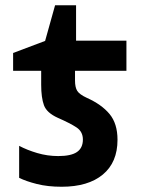

<svg xmlns="http://www.w3.org/2000/svg" viewBox="-20 -702 540 732"><path d="M215 10Q162 10 120.5 -0.5Q79 -11 53 -24V-146Q83 -130 122 -118.5Q161 -107 202 -107Q251 -107 273.5 -122.5Q296 -138 296 -170Q296 -200 272 -216Q248 -232 200 -253Q158 -272 147.5 -301Q137 -330 137 -379V-432H30V-500L152 -546L190 -682H270V-547H462V-432H266V-395Q266 -369 274.5 -355.5Q283 -342 311 -329Q367 -304 397.5 -267.5Q428 -231 428 -169Q428 -83 372 -36.5Q316 10 215 10Z"/></svg>

Font: Noto Sans Mono ExtraCondensed
Style: Bold
Weight: 700
Width: 2
Designer: Monotype Design Team
Foundry: Monotype Imaging Inc.
Version: Version 2.014